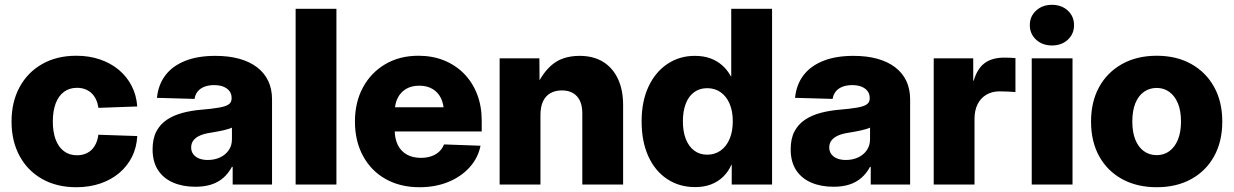

<svg xmlns="http://www.w3.org/2000/svg" viewBox="-20 -764 5109 795"><path d="M295.9 11.2Q214.8 11.2 154.5 -22.9Q94.2 -57.1 61 -118.4Q27.8 -179.7 27.8 -260.7Q27.8 -341.8 61 -403.1Q94.2 -464.4 154.5 -498.8Q214.8 -533.2 295.9 -533.2Q349.6 -533.2 394.3 -517.8Q439 -502.4 472.2 -474.6Q505.4 -446.8 525.1 -408.4Q544.9 -370.1 548.3 -323.2L387.7 -317.4Q384.8 -336.4 377.7 -351.8Q370.6 -367.2 359.4 -377.9Q348.1 -388.7 332.8 -394.5Q317.4 -400.4 298.8 -400.4Q267.1 -400.4 244.6 -383.5Q222.2 -366.7 210.4 -335.4Q198.7 -304.2 198.7 -260.7Q198.7 -217.8 210.4 -186.3Q222.2 -154.8 244.9 -137.9Q267.6 -121.1 298.8 -121.1Q317.4 -121.1 332.8 -127Q348.1 -132.8 359.4 -143.8Q370.6 -154.8 377.7 -170.7Q384.8 -186.5 387.2 -206.1L548.3 -200.7Q545.9 -153.3 526.6 -114.7Q507.3 -76.2 473.9 -47.9Q440.4 -19.5 395.3 -4.2Q350.1 11.2 295.9 11.2Z M789.1 9.3Q737.3 9.3 697.3 -7.8Q657.2 -24.9 634.5 -59.3Q611.8 -93.8 611.8 -145.5Q611.8 -189.9 627.4 -219.7Q643.1 -249.5 670.9 -268.1Q698.7 -286.6 735.1 -296.4Q771.5 -306.2 812.5 -309.6Q858.9 -313.5 886.7 -318.4Q914.6 -323.2 926.8 -331.8Q939 -340.3 939 -356V-358.9Q939 -375 930.2 -386.7Q921.4 -398.4 905.3 -405Q889.2 -411.6 866.7 -411.6Q843.8 -411.6 826.2 -404.8Q808.6 -397.9 798.3 -385Q788.1 -372.1 785.6 -354.5L629.9 -358.9Q635.3 -413.1 664.6 -451.9Q693.8 -490.7 746.1 -511.7Q798.3 -532.7 871.6 -532.7Q926.8 -532.7 970.2 -520.8Q1013.7 -508.8 1044.2 -485.6Q1074.7 -462.4 1090.6 -429Q1106.4 -395.5 1106.4 -352.5V0H943.4V-73.2H940.4Q925.3 -45.4 904.1 -27.1Q882.8 -8.8 854.5 0.2Q826.2 9.3 789.1 9.3ZM840.3 -101.6Q868.7 -101.6 891.4 -112.3Q914.1 -123 927.2 -142.3Q940.4 -161.6 940.4 -187.5V-235.4Q933.6 -232.4 924.1 -229.5Q914.6 -226.6 902.6 -223.9Q890.6 -221.2 877 -218.8Q863.3 -216.3 848.6 -213.9Q825.7 -210.4 808.3 -202.9Q791 -195.3 781.2 -183.1Q771.5 -170.9 771.5 -153.3Q771.5 -137.2 780.3 -125.5Q789.1 -113.8 804.4 -107.7Q819.8 -101.6 840.3 -101.6Z M1373 -727.5V0H1204.1V-727.5Z M1717.3 11.2Q1636.7 11.2 1576.4 -22.9Q1516.1 -57.1 1482.9 -118.7Q1449.7 -180.2 1449.7 -260.7Q1449.7 -340.8 1482.9 -402.1Q1516.1 -463.4 1575.4 -498.3Q1634.8 -533.2 1712.4 -533.2Q1770.5 -533.2 1818.4 -513.9Q1866.2 -494.6 1901.1 -459.2Q1936 -423.8 1955.3 -374.5Q1974.6 -325.2 1974.6 -264.6V-219.7H1505.4V-319.8H1895L1817.9 -298.8Q1817.9 -333 1805.7 -357.7Q1793.5 -382.3 1770.8 -395.8Q1748 -409.2 1715.8 -409.2Q1684.1 -409.2 1661.4 -395.8Q1638.7 -382.3 1626.5 -357.9Q1614.3 -333.5 1614.3 -299.3V-226.1Q1614.3 -189.9 1627.2 -163.8Q1640.1 -137.7 1664.6 -124Q1689 -110.4 1722.7 -110.4Q1747.1 -110.4 1766.4 -117.2Q1785.6 -124 1798.8 -136.5Q1812 -148.9 1818.4 -166L1969.7 -160.6Q1959.5 -109.9 1924.3 -71Q1889.2 -32.2 1835.9 -10.5Q1782.7 11.2 1717.3 11.2Z M2217.8 -287.1V0H2048.8V-522.5H2213.4L2214.4 -384.3H2193.4Q2216.8 -451.7 2261.5 -492.2Q2306.2 -532.7 2379.9 -532.7Q2436.5 -532.7 2476.6 -508.3Q2516.6 -483.9 2538.3 -438.2Q2560.1 -392.6 2560.1 -329.1V0H2391.1V-294.9Q2391.1 -340.8 2368.9 -365.2Q2346.7 -389.6 2306.2 -389.6Q2279.3 -389.6 2259.3 -378.4Q2239.3 -367.2 2228.5 -344.5Q2217.8 -321.8 2217.8 -287.1Z M2858.4 10.7Q2793 10.7 2742.7 -22.5Q2692.4 -55.7 2664.6 -116.7Q2636.7 -177.7 2636.7 -261.7Q2636.7 -344.7 2665.3 -405.5Q2693.8 -466.3 2743.9 -499.5Q2793.9 -532.7 2856.9 -532.7Q2893.1 -532.7 2921.1 -522.5Q2949.2 -512.2 2970.5 -493.4Q2991.7 -474.6 3006.8 -447.3H3007.8V-727.5H3176.8V0H3009.8V-81.5H3008.3Q2995.6 -52.7 2974.1 -32Q2952.6 -11.2 2923.6 -0.2Q2894.5 10.7 2858.4 10.7ZM2908.2 -123.5Q2939.9 -123.5 2963.9 -140.6Q2987.8 -157.7 3001 -188.7Q3014.2 -219.7 3014.2 -261.7Q3014.2 -303.7 3001 -334.5Q2987.8 -365.2 2963.9 -382.1Q2939.9 -398.9 2908.2 -398.9Q2877 -398.9 2854.2 -382.3Q2831.5 -365.7 2819.6 -335Q2807.6 -304.2 2807.6 -261.7Q2807.6 -219.2 2819.8 -188.2Q2832 -157.2 2854.5 -140.4Q2877 -123.5 2908.2 -123.5Z M3431.2 9.3Q3379.4 9.3 3339.4 -7.8Q3299.3 -24.9 3276.6 -59.3Q3253.9 -93.8 3253.9 -145.5Q3253.9 -189.9 3269.5 -219.7Q3285.2 -249.5 3313 -268.1Q3340.8 -286.6 3377.2 -296.4Q3413.6 -306.2 3454.6 -309.6Q3501 -313.5 3528.8 -318.4Q3556.6 -323.2 3568.8 -331.8Q3581.1 -340.3 3581.1 -356V-358.9Q3581.1 -375 3572.3 -386.7Q3563.5 -398.4 3547.4 -405Q3531.2 -411.6 3508.8 -411.6Q3485.8 -411.6 3468.3 -404.8Q3450.7 -397.9 3440.4 -385Q3430.2 -372.1 3427.7 -354.5L3272 -358.9Q3277.3 -413.1 3306.6 -451.9Q3335.9 -490.7 3388.2 -511.7Q3440.4 -532.7 3513.7 -532.7Q3568.8 -532.7 3612.3 -520.8Q3655.8 -508.8 3686.3 -485.6Q3716.8 -462.4 3732.7 -429Q3748.5 -395.5 3748.5 -352.5V0H3585.4V-73.2H3582.5Q3567.4 -45.4 3546.1 -27.1Q3524.9 -8.8 3496.6 0.2Q3468.3 9.3 3431.2 9.3ZM3482.4 -101.6Q3510.7 -101.6 3533.4 -112.3Q3556.2 -123 3569.3 -142.3Q3582.5 -161.6 3582.5 -187.5V-235.4Q3575.7 -232.4 3566.2 -229.5Q3556.6 -226.6 3544.7 -223.9Q3532.7 -221.2 3519 -218.8Q3505.4 -216.3 3490.7 -213.9Q3467.8 -210.4 3450.4 -202.9Q3433.1 -195.3 3423.3 -183.1Q3413.6 -170.9 3413.6 -153.3Q3413.6 -137.2 3422.4 -125.5Q3431.2 -113.8 3446.5 -107.7Q3461.9 -101.6 3482.4 -101.6Z M3846.2 0V-522.5H4009.8V-429.7H4011.7Q4026.4 -480 4057.1 -502.7Q4087.9 -525.4 4138.2 -525.4Q4151.4 -525.4 4162.8 -524.9Q4174.3 -524.4 4184.6 -523.4V-382.8Q4174.8 -383.8 4155.3 -384.8Q4135.7 -385.7 4118.2 -385.7Q4087.9 -385.7 4064.5 -372.1Q4041 -358.4 4028.1 -333Q4015.1 -307.6 4015.1 -271.5V0Z M4252 0V-522.5H4420.9V0ZM4335.9 -575.7Q4296.4 -575.7 4270.3 -599.6Q4244.1 -623.5 4244.1 -660.2Q4244.1 -696.3 4270.3 -720.2Q4296.4 -744.1 4335.4 -744.1Q4375.5 -744.1 4401.4 -720.2Q4427.2 -696.3 4427.2 -659.7Q4427.2 -623.5 4401.4 -599.6Q4375.5 -575.7 4335.9 -575.7Z M4769.5 11.2Q4687.5 11.2 4626.2 -22.5Q4564.9 -56.2 4531.2 -117.2Q4497.6 -178.2 4497.6 -260.7Q4497.6 -342.8 4531.2 -403.8Q4564.9 -464.8 4626.2 -499Q4687.5 -533.2 4769.5 -533.2Q4851.6 -533.2 4912.6 -499Q4973.6 -464.8 5007.3 -403.8Q5041 -342.8 5041 -260.7Q5041 -178.2 5007.3 -117.2Q4973.6 -56.2 4912.6 -22.5Q4851.6 11.2 4769.5 11.2ZM4769.5 -121.6Q4799.3 -121.6 4822 -138.2Q4844.7 -154.8 4857.4 -186Q4870.1 -217.3 4870.1 -260.7Q4870.1 -305.2 4857.4 -335.9Q4844.7 -366.7 4822 -383.3Q4799.3 -399.9 4769.5 -399.9Q4739.3 -399.9 4716.3 -383.5Q4693.4 -367.2 4680.9 -336.2Q4668.5 -305.2 4668.5 -260.7Q4668.5 -216.8 4680.9 -185.8Q4693.4 -154.8 4716.3 -138.2Q4739.3 -121.6 4769.5 -121.6Z"/></svg>

Font: Inter 28pt ExtraBold
Style: Regular
Weight: 800
Designer: Rasmus Andersson
Foundry: rsms
Version: Version 4.001;git-66647c0bb